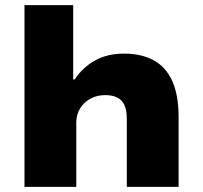

<svg xmlns="http://www.w3.org/2000/svg" viewBox="-20 -725 787 745"><path d="M75 0V-705H264V-417H270Q301 -464 349 -490.5Q397 -517 461 -517Q528 -517 575.5 -491.5Q623 -466 648 -411.5Q673 -357 673 -270V0H472V-264Q472 -298 462.5 -318Q453 -338 434 -347Q415 -356 388 -356Q356 -356 330.5 -342Q305 -328 290.5 -304Q276 -280 276 -250V0Z"/></svg>

Font: Nunito Sans 7pt SemiExpanded Black
Style: Regular
Weight: 900
Width: 6
Designer: Vernon Adams
Foundry: Vernon Adams
Version: Version 3.101;gftools[0.9.27]